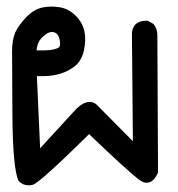

<svg xmlns="http://www.w3.org/2000/svg" viewBox="-20 -347 540 582"><path d="M108.4 -324.2Q122.1 -327.1 135.3 -327.1Q148.4 -327.1 159.2 -325.2Q187.5 -321.3 209.5 -299.3Q231.4 -277.3 236.3 -250Q238.3 -240.2 238.3 -226.6Q238.3 -212.9 234.4 -194.3Q227.5 -163.1 207 -146.5Q168.9 -116.2 109.4 -116.2Q100.6 -116.2 91.8 -116.2L101.6 102.5L210 -15.6Q232.4 -38.1 252 -38.1Q266.6 -38.1 277.3 -25.4L382.8 81.1L379.9 -247.1Q380.9 -261.7 390.6 -273.4Q403.3 -284.2 421.9 -284.2Q423.8 -284.2 427.7 -284.2L445.3 -274.4Q457 -259.8 457 -241.2L459 175.8Q445.3 207 424.8 207Q419.9 207 414.1 205.1Q408.2 203.1 398.4 195.3Q361.3 166 250 59.6Q102.5 205.1 80.1 212.9Q75.2 214.8 66.4 214.8Q48.8 214.8 36.1 201.2Q18.6 162.1 17.6 1L16.6 -191.4Q16.6 -226.6 26.4 -249Q37.1 -271.5 59.6 -294.9Q82 -318.4 108.4 -324.2ZM90.8 -194.3Q100.6 -194.3 115.7 -194.3Q130.9 -194.3 143.1 -197.3Q155.3 -200.2 158.7 -203.6Q162.1 -207 162.1 -211.4Q162.1 -215.8 162.1 -217.8Q160.2 -238.3 151.4 -245.1Q145.5 -250 137.7 -250Q123 -250 105.5 -231.4Q92.8 -217.8 90.8 -194.3Z"/></svg>

Font: JasonHandwriting2
Style: SemiBold
Weight: 600
Version: Version 1.04.7